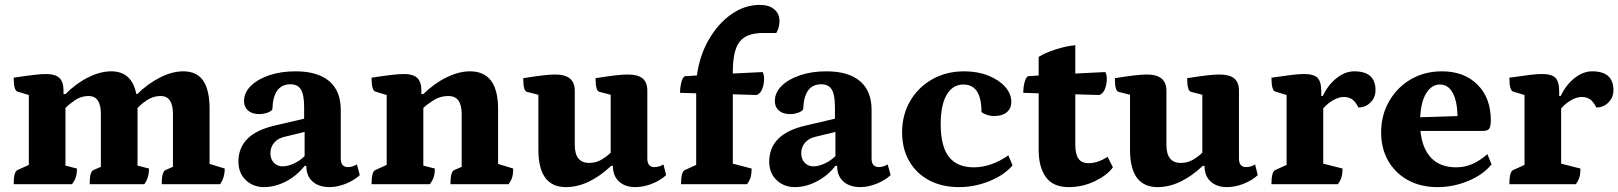

<svg xmlns="http://www.w3.org/2000/svg" viewBox="-20 -754 6625 786"><path d="M36 0Q36 -52 52 -58L98 -79V-365L52 -379Q36 -383 36 -436Q89 -444 119 -447.5Q149 -451 169 -451Q206 -451 223 -435Q240 -419 240 -384V-369H248Q292 -413 341.5 -437.5Q391 -462 435 -462Q520 -462 538 -369H542Q587 -413 636.5 -437.5Q686 -462 730 -462Q786 -462 812 -423.5Q838 -385 838 -308V-83L900 -64Q900 -27 881 0H642Q642 -52 658 -58L688 -71V-287Q688 -361 638 -361Q607 -361 581 -343.5Q555 -326 543 -311V-307V-76L590 -64Q590 -27 571 0H347Q347 -52 363 -58L393 -71V-287Q393 -361 343 -361Q312 -361 286.5 -343.5Q261 -326 248 -312V-76L295 -64Q295 -43 290.5 -29Q286 -15 275 0Z M1061 12Q1016 12 986 -17Q956 -46 956 -92Q956 -206 1105 -240L1225 -268V-315Q1225 -366 1212 -387.5Q1199 -409 1169 -409Q1098 -409 1095 -306Q1088 -297 1073 -292Q1058 -287 1041 -287Q1012 -287 995.5 -301.5Q979 -316 979 -340Q979 -375 1007 -402.5Q1035 -430 1082.5 -446Q1130 -462 1190 -462Q1280 -462 1327.5 -422Q1375 -382 1375 -304V-105Q1375 -70 1405 -70Q1415 -70 1425 -73.5Q1435 -77 1441 -81L1453 -37Q1429 -15 1394.5 -1.5Q1360 12 1330 12Q1285 12 1259.5 -11Q1234 -34 1234 -75H1227Q1196 -35 1151 -11.5Q1106 12 1061 12ZM1137 -73Q1158 -73 1183 -84.5Q1208 -96 1227 -115V-214L1149 -195Q1119 -189 1103 -170.5Q1087 -152 1087 -127Q1087 -103 1101 -88Q1115 -73 1137 -73Z M1501 0Q1501 -52 1517 -58L1563 -79V-365L1517 -379Q1501 -383 1501 -436Q1554 -444 1584 -447.5Q1614 -451 1634 -451Q1671 -451 1688 -435Q1705 -419 1705 -384V-369H1713Q1758 -413 1808.5 -437.5Q1859 -462 1904 -462Q2019 -462 2019 -308V-83L2081 -64Q2081 -43 2077 -29Q2073 -15 2062 0H1824Q1824 -52 1840 -58L1870 -71V-287Q1870 -361 1816 -361Q1782 -361 1754.5 -343.5Q1727 -326 1713 -312V-76L1760 -64Q1760 -43 1755.5 -29Q1751 -15 1740 0Z M2297 12Q2184 12 2184 -141V-366L2137 -378Q2122 -381 2122 -434Q2172 -442 2203 -445.5Q2234 -449 2253 -449Q2333 -449 2333 -383V-161Q2333 -87 2392 -87Q2420 -87 2442.5 -100.5Q2465 -114 2480 -129V-366L2434 -378Q2418 -381 2418 -434Q2469 -442 2499.5 -445.5Q2530 -449 2550 -449Q2591 -449 2610.5 -433Q2630 -417 2630 -383V-105Q2630 -70 2659 -70Q2679 -70 2696 -81L2707 -37Q2683 -15 2648.5 -1.5Q2614 12 2581 12Q2539 12 2514 -11Q2489 -34 2489 -75H2482Q2389 12 2297 12Z M2768 0Q2768 -52 2784 -58L2830 -79V-372L2764 -374Q2764 -396 2769 -416Q2774 -436 2783 -442L2833 -445Q2844 -527 2882 -592.5Q2920 -658 2974.5 -696Q3029 -734 3090 -734Q3128 -734 3149.5 -716Q3171 -698 3171 -668Q3171 -641 3158 -619H3105Q3036 -619 3008 -583.5Q2980 -548 2980 -460V-453L3102 -459Q3108 -448 3108 -433Q3108 -408 3100 -389Q3092 -370 3077 -365L2980 -368V-84L3057 -64Q3057 -43 3053 -29Q3049 -15 3038 0Z M3234 12Q3189 12 3159 -17Q3129 -46 3129 -92Q3129 -206 3278 -240L3398 -268V-315Q3398 -366 3385 -387.5Q3372 -409 3342 -409Q3271 -409 3268 -306Q3261 -297 3246 -292Q3231 -287 3214 -287Q3185 -287 3168.5 -301.5Q3152 -316 3152 -340Q3152 -375 3180 -402.5Q3208 -430 3255.5 -446Q3303 -462 3363 -462Q3453 -462 3500.5 -422Q3548 -382 3548 -304V-105Q3548 -70 3578 -70Q3588 -70 3598 -73.5Q3608 -77 3614 -81L3626 -37Q3602 -15 3567.5 -1.5Q3533 12 3503 12Q3458 12 3432.5 -11Q3407 -34 3407 -75H3400Q3369 -35 3324 -11.5Q3279 12 3234 12ZM3310 -73Q3331 -73 3356 -84.5Q3381 -96 3400 -115V-214L3322 -195Q3292 -189 3276 -170.5Q3260 -152 3260 -127Q3260 -103 3274 -88Q3288 -73 3310 -73Z M3906 12Q3836 12 3783.5 -16Q3731 -44 3702 -94.5Q3673 -145 3673 -212Q3673 -284 3706 -340.5Q3739 -397 3796.5 -429.5Q3854 -462 3927 -462Q3981 -462 4024.5 -445Q4068 -428 4094 -399.5Q4120 -371 4120 -337Q4120 -310 4101.5 -294.5Q4083 -279 4050 -279Q4021 -279 3998 -295Q3998 -408 3924 -408Q3880 -408 3855.5 -366Q3831 -324 3831 -246Q3831 -155 3864.5 -112Q3898 -69 3967 -69Q4037 -69 4108 -118L4125 -77Q4091 -37 4030.5 -12.5Q3970 12 3906 12Z M4355 12Q4291 12 4261.5 -29Q4232 -70 4232 -140V-372L4169 -374Q4169 -396 4174 -416Q4179 -436 4188 -442L4232 -445V-521Q4257 -537 4299.5 -551Q4342 -565 4382 -569V-453L4505 -459Q4511 -447 4511 -433Q4511 -408 4503 -389Q4495 -370 4480 -365L4382 -368V-162Q4382 -124 4394.5 -105Q4407 -86 4437 -86Q4455 -86 4474.5 -92.5Q4494 -99 4514 -112L4536 -69Q4513 -37 4462.5 -12.5Q4412 12 4355 12Z M4719 12Q4606 12 4606 -141V-366L4559 -378Q4544 -381 4544 -434Q4594 -442 4625 -445.5Q4656 -449 4675 -449Q4755 -449 4755 -383V-161Q4755 -87 4814 -87Q4842 -87 4864.5 -100.5Q4887 -114 4902 -129V-366L4856 -378Q4840 -381 4840 -434Q4891 -442 4921.5 -445.5Q4952 -449 4972 -449Q5013 -449 5032.5 -433Q5052 -417 5052 -383V-105Q5052 -70 5081 -70Q5101 -70 5118 -81L5129 -37Q5105 -15 5070.5 -1.5Q5036 12 5003 12Q4961 12 4936 -11Q4911 -34 4911 -75H4904Q4811 12 4719 12Z M5185 0Q5185 -52 5201 -58L5247 -79V-365L5201 -379Q5185 -383 5185 -436Q5240 -444 5269 -447.5Q5298 -451 5318 -451Q5358 -451 5373.5 -435.5Q5389 -420 5389 -379V-361H5395Q5417 -407 5452 -434.5Q5487 -462 5524 -462Q5611 -462 5611 -385Q5611 -355 5590.5 -334.5Q5570 -314 5541 -314Q5529 -338 5515 -347.5Q5501 -357 5481 -357Q5461 -357 5438 -344Q5415 -331 5397 -310V-84L5476 -64Q5476 -44 5472 -29.5Q5468 -15 5457 0Z M5865 12Q5796 12 5744 -16.5Q5692 -45 5663 -95.5Q5634 -146 5634 -212Q5634 -283 5667 -340Q5700 -397 5756 -429.5Q5812 -462 5883 -462Q5974 -462 6028.5 -407.5Q6083 -353 6083 -262Q6083 -235 6076 -226.5Q6069 -218 6051 -218H5795Q5802 -146 5839 -107.5Q5876 -69 5941 -69Q5975 -69 6006 -82Q6037 -95 6069 -123L6086 -81Q6052 -39 5991 -13.5Q5930 12 5865 12ZM5875 -408Q5841 -408 5819 -373Q5797 -338 5794 -274L5947 -279Q5945 -342 5926.5 -375Q5908 -408 5875 -408Z M6159 0Q6159 -52 6175 -58L6221 -79V-365L6175 -379Q6159 -383 6159 -436Q6214 -444 6243 -447.5Q6272 -451 6292 -451Q6332 -451 6347.5 -435.5Q6363 -420 6363 -379V-361H6369Q6391 -407 6426 -434.5Q6461 -462 6498 -462Q6585 -462 6585 -385Q6585 -355 6564.5 -334.5Q6544 -314 6515 -314Q6503 -338 6489 -347.5Q6475 -357 6455 -357Q6435 -357 6412 -344Q6389 -331 6371 -310V-84L6450 -64Q6450 -44 6446 -29.5Q6442 -15 6431 0Z"/></svg>

Font: Petrona ExtraBold
Style: Regular
Weight: 800
Designer: Ringo R. Seeber
Foundry: Ringo R. Seeber
Version: Version 2.001; ttfautohint (v1.8.3)